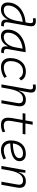

<svg xmlns="http://www.w3.org/2000/svg" viewBox="1654 -2438 793 4142"><g transform="rotate(90 2051.0 -366.5)"><path d="M182.1 10.3C278.3 10.3 355 -42.5 396.5 -133.3H405.3C392.1 -46.4 415 4.9 510.7 4.9H539.6L549.8 -53.7H519.5C468.8 -53.7 451.2 -82.5 461.4 -139.2L542 -595.7C559.6 -696.3 527.8 -742.7 433.6 -742.7C412.1 -742.7 390.6 -740.7 369.1 -734.9L376.5 -678.7C393.6 -682.6 411.1 -684.1 428.2 -684.1C473.6 -684.1 485.8 -656.2 475.6 -597.7L462.4 -521.5C214.4 -501.5 33.2 -354.5 33.2 -135.3C33.2 -43 87.4 10.3 182.1 10.3ZM427.7 -324.2C390.1 -145 314.5 -50.8 197.8 -50.8C135.3 -50.8 99.1 -83.5 99.1 -141.1C99.1 -310.5 241.2 -437 451.7 -460L427.7 -325.2Z M763.7 10.3C855.5 10.3 930.7 -41 973.6 -133.3H982.4C967.8 -36.1 998 4.9 1090.3 4.9H1117.2L1127 -53.7H1097.7C1047.9 -53.7 1028.8 -82 1038.1 -135.7L1106.4 -522.5H1097.2C823.2 -522.5 618.2 -370.1 618.2 -135.3C618.2 -43 670.9 10.3 763.7 10.3ZM778.8 -50.8C719.7 -50.8 684.6 -83.5 684.6 -141.1C684.6 -309.6 822.3 -435.5 1028.8 -458L1002.9 -312.5C973.6 -145.5 886.7 -50.8 778.8 -50.8Z M1438 -51.3C1350.1 -51.3 1298.8 -104 1297.9 -194.3C1298.3 -358.4 1384.8 -466.3 1515.6 -466.3C1586.9 -466.3 1635.3 -441.9 1664.1 -380.9L1714.4 -419.9C1684.1 -492.2 1621.6 -527.3 1522.9 -527.3C1347.2 -527.3 1231.9 -392.1 1231.9 -186.5C1231.9 -63 1303.7 9.8 1426.8 9.8C1511.2 9.8 1595.2 -19 1658.7 -63L1634.3 -115.7C1577.6 -76.7 1505.9 -51.3 1438 -51.3Z M2141.6 0H2208L2268.1 -340.3C2289.6 -463.4 2244.6 -527.3 2132.3 -527.3C2035.2 -527.3 1967.8 -472.7 1941.9 -377H1933.6L1972.2 -595.7C1989.7 -696.3 1958 -742.7 1863.8 -742.7C1842.3 -742.7 1820.8 -740.7 1799.3 -734.9L1806.6 -676.8C1823.7 -680.7 1840.8 -682.1 1857.9 -682.1C1903.3 -682.1 1916 -654.8 1905.3 -595.7L1800.3 0H1866.7L1898.4 -178.2L1897 -167.5C1936.5 -391.1 2016.6 -466.3 2112.8 -466.3C2189 -466.3 2216.3 -425.3 2202.1 -344.2Z M2674.8 9.8C2739.7 9.8 2787.6 -6.3 2832.5 -26.4L2819.8 -82C2767.1 -59.1 2734.9 -51.3 2684.1 -51.3C2618.2 -51.3 2584.5 -83.5 2584.5 -147.9C2584.5 -188 2590.3 -217.3 2602.5 -287.1L2632.3 -458H2869.1L2879.4 -517.6H2643.1L2670.4 -674.3H2604.5L2577.1 -517.6H2431.2L2420.9 -458H2566.4L2536.6 -287.1C2523.9 -215.8 2518.6 -184.1 2518.6 -141.6C2518.6 -40.5 2570.3 9.8 2674.8 9.8Z M3221.7 -51.3C3132.3 -51.3 3076.7 -103 3072.3 -190.9C3314 -196.3 3456.5 -263.7 3456.5 -390.6C3456.5 -476.6 3397.5 -527.3 3297.4 -527.3C3118.7 -527.3 3008.8 -402.3 3008.8 -199.7C3008.8 -67.9 3085.9 9.8 3217.3 9.8C3281.7 9.8 3356 -11.2 3418 -47.4L3395.5 -100.1C3338.9 -69.3 3274.9 -51.3 3221.7 -51.3ZM3074.2 -246.6C3088.4 -383.8 3168.5 -466.3 3290 -466.3C3354 -466.3 3390.6 -436.5 3390.6 -387.7C3390.6 -298.8 3276.9 -252 3074.2 -246.6Z M3560.1 0H3626.5L3660.2 -191.9C3700.7 -396.5 3777.8 -466.3 3870.6 -466.3C3946.8 -466.3 3974.1 -425.3 3960 -344.2L3899.4 0H3965.8L4025.9 -340.3C4047.4 -463.4 4002.4 -527.3 3890.1 -527.3C3793.5 -527.3 3726.1 -472.7 3700.2 -377H3692.4L3705.6 -517.6H3651.4Z"/></g></svg>

Font: Cascadia Mono PL Light
Style: Italic
Weight: 300
Italic angle: -10°
Monospace: yes
Designer: Aaron Bell
Foundry: Saja Typeworks
Version: Version 2404.023